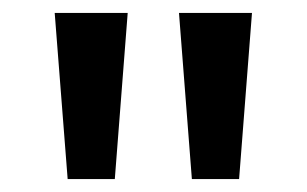

<svg xmlns="http://www.w3.org/2000/svg" viewBox="-20 -734 476 298"><path d="M178.2 -713.9 158.2 -456.1H85L64.9 -713.9ZM371.1 -713.9 351.1 -456.1H277.8L257.8 -713.9Z"/></svg>

Font: f0_51262          
Style: Regular
Weight: 600
Foundry: Ascender Corporation
Version: Version 1.10